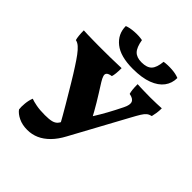

<svg xmlns="http://www.w3.org/2000/svg" viewBox="-245 -1042 1196 1196"><g transform="rotate(45 353.5 -443.5)"><path d="M199 9Q155 9 122 -7Q89 -23 73 -45Q70 -65 73 -96.5Q76 -128 86 -153Q104 -146 135.5 -140Q167 -134 212 -134Q249 -134 270.5 -139.5Q292 -145 304 -159.5Q316 -174 325 -200Q381 -267 428.5 -342Q476 -417 525 -517Q544 -555 535.5 -575Q527 -595 492 -601Q488 -614 486 -632.5Q484 -651 484 -679Q496 -678 516.5 -677.5Q537 -677 559.5 -676.5Q582 -676 598 -676Q623 -676 652.5 -677Q682 -678 697 -679Q697 -656 694 -636.5Q691 -617 687 -601Q669 -597 657 -587.5Q645 -578 632 -557Q619 -536 598 -497L402 -137Q376 -88 344 -55.5Q312 -23 276 -7Q240 9 199 9ZM326 -151Q293 -211 256 -273.5Q219 -336 186 -391Q153 -446 130 -481Q107 -517 88 -542.5Q69 -568 52 -583Q35 -598 18 -601Q14 -614 12 -634Q10 -654 10 -679Q23 -678 45 -677.5Q67 -677 92 -676.5Q117 -676 139 -676Q161 -676 173 -676Q197 -676 246 -676.5Q295 -677 343 -679Q343 -651 341 -632Q339 -613 335 -601Q310 -597 301.5 -588Q293 -579 297.5 -564Q302 -549 315 -528Q337 -493 354 -466Q371 -439 385 -415.5Q399 -392 412.5 -368Q426 -344 442 -314ZM395 -725Q286 -725 231 -769Q176 -813 176 -883Q201 -893 239.5 -895.5Q278 -898 309 -892Q318 -837 340 -814.5Q362 -792 405 -792Q452 -792 473.5 -814.5Q495 -837 500 -892Q531 -897 569 -894.5Q607 -892 632 -881Q632 -835 606 -800Q580 -765 527.5 -745Q475 -725 395 -725Z"/></g></svg>

Font: Vollkorn Black
Style: Regular
Weight: 900
Designer: Friedrich Althausen
Foundry: Friedrich Althausen
Version: Version 5.000